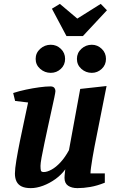

<svg xmlns="http://www.w3.org/2000/svg" viewBox="-20 -961 604 991"><path d="M139 10Q110 10 92 1.5Q74 -7 65.5 -24Q57 -41 57 -65Q57 -89 64.5 -134Q72 -179 83 -233.5Q94 -288 105.5 -340.5Q117 -393 125 -432L58 -440L48 -481Q79 -491 114.5 -498.5Q150 -506 183.5 -510.5Q217 -515 240 -515Q254 -515 260 -508Q266 -501 266 -490Q266 -485 260.5 -458Q255 -431 246 -391.5Q237 -352 227.5 -307Q218 -262 209 -220.5Q200 -179 194.5 -148Q189 -117 189 -105Q189 -89 191 -81Q193 -73 206 -73Q223 -73 246 -85.5Q269 -98 292.5 -123.5Q316 -149 336 -186L394 -502L530 -517L468 -205Q462 -175 457.5 -147Q453 -119 450 -98Q447 -77 447 -66H521V-18Q481 -2 446 4Q411 10 380 10Q350 10 331.5 -2.5Q313 -15 313 -43Q313 -47 313.5 -54.5Q314 -62 315 -71Q316 -80 317 -87Q297 -59 266.5 -37Q236 -15 202.5 -2.5Q169 10 139 10ZM454 -585Q423 -585 400 -605.5Q377 -626 377 -657Q377 -688 400 -709Q423 -730 454 -730Q483 -730 505 -709Q527 -688 527 -657Q527 -626 505 -605.5Q483 -585 454 -585ZM242 -585Q211 -585 187.5 -605.5Q164 -626 164 -657Q164 -688 187.5 -709Q211 -730 242 -730Q272 -730 294 -709Q316 -688 316 -657Q316 -626 294 -605.5Q272 -585 242 -585ZM323 -775 248 -916 289 -941 379 -865 500 -941 532 -908 408 -775Z"/></svg>

Font: Manuale
Style: Italic
Weight: 400
Italic angle: -11°
Designer: Eduardo Tunni / Pablo Cosgaya
Foundry: Eduardo Tunni / Pablo Cosgaya
Version: Version 1.002